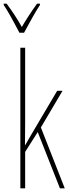

<svg xmlns="http://www.w3.org/2000/svg" viewBox="-41 -1018 377 1038"><path d="M95 -361Q95 -278 94 -233H95L125 -285L268 -527H297L180 -329L309 0H283L163 -304L95 -197V0H69V-760H95ZM175 -991Q141 -939 89 -841H64Q5 -954 -21 -991V-998H-5Q42 -935 77 -872Q109 -928 159 -998H175Z"/></svg>

Font: Noto Sans Display Thin Cond
Style: Regular
Weight: 250
Width: 3
Designer: Monotype Design team
Foundry: Monotype Imaging Inc.
Version: Version 1.000